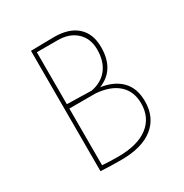

<svg xmlns="http://www.w3.org/2000/svg" viewBox="-152 -758 842 880"><g transform="rotate(-30 269.5 -318.0)"><path d="M254 -639Q333 -639 375.5 -600.5Q418 -562 418 -491Q418 -372 322 -334Q391 -324 429.5 -284.5Q468 -245 468 -176Q468 -91 409 -44Q350 3 240 3Q182 3 131 0V-637ZM261 -618H151V-343L281 -340Q337 -351 367 -390Q397 -429 397 -491Q397 -549 360 -583.5Q323 -618 261 -618ZM290 -320H151V-20Q190 -17 236 -17Q338 -17 393 -59Q448 -101 448 -176Q448 -240 407 -277Q366 -314 290 -320Z"/></g></svg>

Font: Alegreya Sans SC Thin
Style: Regular
Weight: 100
Designer: Juan Pablo del Peral
Foundry: Huerta Tipografica
Version: Version 2.007